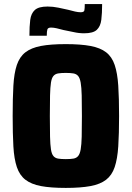

<svg xmlns="http://www.w3.org/2000/svg" viewBox="-20 -912 645 940"><path d="M302 8Q228 8 180.5 -1Q133 -10 104.5 -32Q76 -54 62.5 -94Q49 -134 45.5 -195.5Q42 -257 42 -344Q42 -431 45.5 -492.5Q49 -554 62.5 -594Q76 -634 104.5 -656Q133 -678 180.5 -687Q228 -696 302 -696Q375 -696 423 -687Q471 -678 499.5 -656Q528 -634 541.5 -594Q555 -554 559 -492.5Q563 -431 563 -344Q563 -257 559 -195.5Q555 -134 541.5 -94Q528 -54 499.5 -32Q471 -10 423 -1Q375 8 302 8ZM302 -133Q325 -133 339.5 -135.5Q354 -138 362.5 -148Q371 -158 375 -180.5Q379 -203 380 -243Q381 -283 381 -344Q381 -405 380 -445Q379 -485 375 -507.5Q371 -530 362.5 -540Q354 -550 339.5 -552.5Q325 -555 302 -555Q279 -555 264.5 -552.5Q250 -550 241.5 -540Q233 -530 229.5 -507.5Q226 -485 225 -445Q224 -405 224 -344Q224 -283 225 -243Q226 -203 229.5 -180.5Q233 -158 241.5 -148Q250 -138 264.5 -135.5Q279 -133 302 -133ZM124 -737Q124 -783 128 -814.5Q132 -846 150.5 -863Q169 -880 213 -880Q239 -880 265.5 -874.5Q292 -869 314 -864Q332 -859 347.5 -855.5Q363 -852 375 -852Q391 -852 393 -861Q395 -870 395 -892H480Q480 -847 476 -815Q472 -783 454 -766Q436 -749 392 -749Q366 -749 340 -755Q314 -761 291 -765Q273 -770 257.5 -773.5Q242 -777 230 -777Q215 -777 212 -768Q209 -759 209 -737Z"/></svg>

Font: Saira SemiCondensed ExtraBold
Style: Regular
Weight: 800
Width: 4
Designer: Hector Gatti with collaboration of the Omnibus-Type team
Foundry: Omnibus-Type
Version: Version 1.101